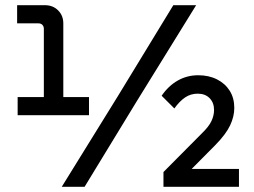

<svg xmlns="http://www.w3.org/2000/svg" viewBox="-20 -720 980 740"><path d="M149 -304V-609Q149 -618 143.5 -624Q138 -630 128 -630H46V-700H153Q184 -700 204 -680Q224 -660 224 -630V-304ZM48 -276V-346H323V-276ZM218 0 434 -349 648 -700H736L506 -328L306 0ZM610 0V-57L758 -206Q785 -232 795 -253.5Q805 -275 805 -296Q805 -324 788 -341.5Q771 -359 742 -359Q715 -359 693.5 -344.5Q672 -330 652 -302L603 -351Q629 -389 665 -409.5Q701 -430 744 -430Q785 -430 816.5 -414Q848 -398 865.5 -370Q883 -342 883 -304Q883 -271 867 -237Q851 -203 811 -162L698 -48L694 -69H901V0Z"/></svg>

Font: SUSE Medium
Style: Regular
Weight: 500
Designer: Rene Bieder
Foundry: SUSE
Version: Version 1.000